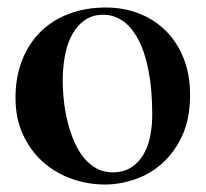

<svg xmlns="http://www.w3.org/2000/svg" viewBox="-20 -559 544 508"><path d="M21 -299.8Q21 -354.5 38.1 -398.7Q55.2 -442.9 86.4 -474.1Q117.7 -505.4 161.9 -522.2Q206.1 -539.1 259.8 -539.1Q308.1 -539.1 348.9 -522.9Q389.6 -506.8 419.4 -476.8Q449.2 -446.8 466.1 -404.1Q482.9 -361.3 482.9 -308.1Q482.9 -245.1 462.2 -200.2Q441.4 -155.3 408.9 -126.5Q376.5 -97.7 336.4 -84.2Q296.4 -70.8 257.8 -70.8Q211.4 -70.8 168.7 -86.2Q126 -101.6 93.3 -130.9Q60.5 -160.2 40.8 -202.9Q21 -245.6 21 -299.8ZM252.9 -520Q225.1 -520 204.8 -506.1Q184.6 -492.2 171.4 -468.5Q158.2 -444.8 152.1 -413.3Q146 -381.8 146 -347.2Q146 -318.4 149.4 -289.1Q152.8 -259.8 159.9 -232.7Q167 -205.6 177.5 -181.9Q188 -158.2 202.6 -140.6Q217.3 -123 236.1 -113Q254.9 -103 277.8 -103Q307.6 -103 327.9 -116.5Q348.1 -129.9 360.4 -151.6Q372.6 -173.3 377.7 -200.4Q382.8 -227.5 382.8 -254.9Q382.8 -322.3 373 -372.1Q363.3 -421.9 345.7 -454.8Q328.1 -487.8 304.4 -503.9Q280.8 -520 252.9 -520Z"/></svg>

Font: Henny Penny
Style: Regular
Weight: 400
Version: Version 1.001